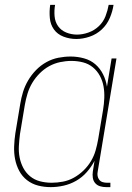

<svg xmlns="http://www.w3.org/2000/svg" viewBox="-20 -760 540 788"><path d="M188 8Q161 8 136 1.5Q111 -5 91 -20.5Q71 -36 59 -58.5Q47 -81 42 -106.5Q37 -132 38 -159Q39 -186 43 -213L63 -333Q67 -358 74.5 -382.5Q82 -407 95.5 -430Q109 -453 128 -472.5Q147 -492 170.5 -505Q194 -518 219.5 -523Q245 -528 270 -528Q298 -528 325 -520.5Q352 -513 371.5 -496Q391 -479 403 -455Q415 -431 419 -404L438 -520H458L381 -56Q379 -47 380.5 -38Q382 -29 387.5 -22Q393 -15 401.5 -12.5Q410 -10 419 -10H433V8H416Q403 8 391 4.5Q379 1 371 -8Q363 -17 361 -30Q359 -43 361 -56L368 -100Q355 -75 336 -53.5Q317 -32 292.5 -18Q268 -4 241 2Q214 8 188 8ZM192 -10Q215 -10 238.5 -14.5Q262 -19 283.5 -31Q305 -43 323 -60.5Q341 -78 353.5 -99Q366 -120 372.5 -143Q379 -166 383 -189L403 -309Q407 -333 408 -357.5Q409 -382 405 -405Q401 -428 390 -448.5Q379 -469 361.5 -483.5Q344 -498 321 -504Q298 -510 273 -510Q250 -510 226.5 -505Q203 -500 182 -488.5Q161 -477 143 -459Q125 -441 112.5 -420Q100 -399 93 -376Q86 -353 82 -330L62 -210Q59 -186 57.5 -161.5Q56 -137 60.5 -114Q65 -91 75.5 -71Q86 -51 103.5 -36.5Q121 -22 144 -16Q167 -10 192 -10ZM293 -600Q266 -600 241 -609.5Q216 -619 201.5 -639Q187 -659 184.5 -686Q182 -713 186 -740H206Q202 -717 204 -693.5Q206 -670 218.5 -652.5Q231 -635 252 -626.5Q273 -618 296 -618Q319 -618 343 -626.5Q367 -635 385.5 -652.5Q404 -670 413 -693.5Q422 -717 426 -740H446Q442 -713 430.5 -686Q419 -659 397.5 -639Q376 -619 348 -609.5Q320 -600 293 -600Z"/></svg>

Font: Iosevka Term Curly Thin
Style: Italic
Weight: 100
Italic angle: -9°
Designer: Belleve Invis
Foundry: Belleve Invis
Version: Version 32.3.0